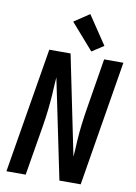

<svg xmlns="http://www.w3.org/2000/svg" viewBox="-104 -1045 784 1110"><g transform="rotate(10 288.0 -489.5)"><path d="M14 0H127L176 -294Q184 -342 189.5 -390.5Q195 -439 198 -487L201 -542Q202 -553 202.5 -563.5Q203 -574 204 -585L325 0H450L571 -735H458L410 -441Q402 -393 396 -345Q390 -297 387 -248L384 -193Q383 -182 382.5 -171.5Q382 -161 381 -150L261 -735H136ZM377 -767 446 -812 334 -979 244 -919Z"/></g></svg>

Font: Iosevka Sparkle Semibold
Style: Italic
Weight: 600
Italic angle: -9°
Designer: Belleve Invis
Foundry: Belleve Invis
Version: Version 4.5.0; ttfautohint (v1.8.3)